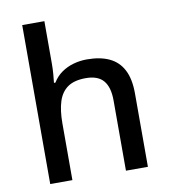

<svg xmlns="http://www.w3.org/2000/svg" viewBox="-84 -832 799 904"><g transform="rotate(-10 315.0 -380.0)"><path d="M189 -557Q189 -532 187 -507Q185 -482 183 -466H190Q207 -494 232.5 -512Q258 -530 289.5 -539Q321 -548 354 -548Q418 -548 461.5 -527.5Q505 -507 527.5 -463.5Q550 -420 550 -351V0H445V-336Q445 -399 418.5 -430.5Q392 -462 334 -462Q279 -462 247.5 -440Q216 -418 202.5 -375.5Q189 -333 189 -271V0H83V-760H189Z"/></g></svg>

Font: Noto Sans Hebrew Medium
Style: Regular
Weight: 500
Designer: Monotype Design Team
Foundry: Monotype Imaging Inc.
Version: Version 2.003